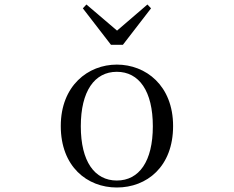

<svg xmlns="http://www.w3.org/2000/svg" viewBox="-20 -818 1040 853"><path d="M499 15C632 15 749 -77 749 -258C749 -438 628 -531 499 -531C371 -531 250 -437 250 -258C250 -78 367 15 499 15ZM499 -16C400 -16 339 -101 339 -257C339 -413 400 -499 499 -499C598 -499 659 -413 659 -257C659 -101 598 -16 499 -16ZM364 -798 348 -781 473 -619H526L651 -781L635 -798L500 -682Z"/></svg>

Font: Harano Aji Mincho CN
Style: Regular
Weight: 400
Foundry: Masamichi Hosoda
Version: HaranoAjiMinchoCN-Regular version 20230610;ttx 4.39.4